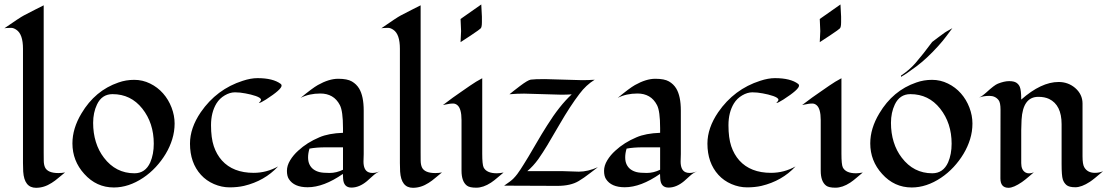

<svg xmlns="http://www.w3.org/2000/svg" viewBox="-26 -849 5064 878"><path d="M271.5 -60.5Q255.4 -47.9 240.7 -35.2Q226.1 -22.5 210.4 -12.7Q175.8 9.8 138.7 9.8Q85 9.8 80.1 -64.5Q79.1 -84.5 79.1 -103.5V-626Q79.1 -692.9 48.8 -712.9Q36.1 -721.7 24.4 -721.7Q8.8 -721.7 3.4 -720.9Q-2 -720.2 -5.9 -719.7Q64.5 -768.6 83 -778.3Q107.4 -791.5 133.5 -804.4Q159.7 -817.4 173.8 -824.7V-150.9Q173.8 -130.9 174.1 -113.8Q174.3 -96.7 179.7 -84Q191.9 -57.6 241.2 -57.6Q256.8 -57.6 271.5 -60.5Z M628.9 -36.1Q562.5 8.3 494.6 8.3Q415 8.3 359.4 -53.7Q305.2 -113.3 305.2 -193.4Q305.2 -261.7 346.7 -330.6Q408.7 -435.1 515.6 -471.7Q549.8 -483.9 587.9 -483.9Q626 -483.9 660.4 -467Q694.8 -450.2 719.7 -421.9Q744.6 -393.6 758.5 -357.2Q772.5 -320.8 772.5 -284.2Q772.5 -247.6 761.7 -212.6Q751 -177.7 731.7 -145.5Q712.4 -113.3 686.3 -85.2Q660.2 -57.1 628.9 -36.1ZM488.8 -418.5Q439.9 -418.5 417.5 -371.1Q399.9 -334 399.9 -287.1Q399.9 -240.2 412.4 -200Q424.8 -159.7 449.2 -127.9Q503.4 -56.6 588.9 -56.6Q638.7 -56.6 661.1 -106.4Q677.2 -143.6 677.2 -191.9Q677.2 -286.1 624.8 -352.3Q572.3 -418.5 488.8 -418.5Z M1157.7 -377.9Q1167.5 -387.7 1167.5 -392.6Q1167.5 -397.5 1160.9 -401.9Q1154.3 -406.2 1143.8 -409.9Q1133.3 -413.6 1120.6 -416.7Q1107.9 -419.9 1096.2 -421.9Q1071.3 -426.8 1048.3 -426.8Q1025.4 -426.8 1001.7 -412.8Q978 -398.9 963.9 -376Q939 -335 939 -276.6Q939 -218.3 951.7 -180.4Q964.4 -142.6 988.8 -115.2Q1040 -58.6 1133.8 -58.6Q1192.9 -58.6 1245.6 -87.9Q1184.1 -21.5 1089.8 1Q1060.1 7.8 1023.9 7.8Q987.8 7.8 952.6 -7.3Q917.5 -22.5 893.1 -49.3Q842.8 -104.5 842.8 -192.4Q842.8 -263.7 892.1 -335.9Q964.8 -441.4 1084 -479.5Q1121.1 -491.7 1151.4 -491.7Q1222.7 -491.7 1257.8 -465.3Q1261.7 -462.4 1261.7 -457.5Q1261.7 -439.9 1190.4 -394Q1165 -377.9 1157.7 -377.9Z M1637.2 -144.5 1636.2 -110.4Q1636.2 -72.3 1657.7 -62Q1666 -58.1 1676.8 -58.1Q1693.8 -58.1 1711.9 -65.9Q1693.4 -58.1 1679.7 -45.4Q1666 -32.7 1651.9 -20.5Q1616.7 8.8 1581.1 8.8Q1545.4 8.8 1543 -32.2Q1542 -43 1542 -53.7Q1454.1 7.3 1380.9 7.3Q1318.8 7.3 1294.9 -30.3Q1286.1 -43.9 1286.1 -67.9Q1286.1 -91.8 1300.8 -116Q1315.4 -140.1 1337.9 -160.2Q1377.9 -197.3 1434.6 -221.2Q1476.6 -239.3 1542.5 -241.7V-263.2Q1542.5 -340.8 1528.3 -368.2Q1514.2 -395.5 1491.7 -408.4Q1469.2 -421.4 1439 -421.4Q1387.7 -421.4 1348.6 -401.4Q1402.3 -445.8 1427.2 -460Q1478.5 -488.8 1520.3 -488.8Q1562 -488.8 1583 -476.6Q1604 -464.4 1616.2 -444.3Q1637.2 -409.2 1637.2 -343.3ZM1542.5 -72.8V-175.3H1463.4Q1420.9 -175.3 1389.2 -169.4Q1382.8 -148.4 1382.8 -129.4Q1382.8 -110.4 1389.4 -96.7Q1396 -83 1407.7 -74.5Q1419.4 -65.9 1435.1 -62Q1450.7 -58.1 1481.4 -58.1Q1512.2 -58.1 1542.5 -72.8Z M1995.1 -60.5Q1979 -47.9 1964.4 -35.2Q1949.7 -22.5 1934.1 -12.7Q1899.4 9.8 1862.3 9.8Q1808.6 9.8 1803.7 -64.5Q1802.7 -84.5 1802.7 -103.5V-626Q1802.7 -692.9 1772.5 -712.9Q1759.8 -721.7 1748 -721.7Q1732.4 -721.7 1727.1 -720.9Q1721.7 -720.2 1717.8 -719.7Q1788.1 -768.6 1806.6 -778.3Q1831.1 -791.5 1857.2 -804.4Q1883.3 -817.4 1897.5 -824.7V-150.9Q1897.5 -130.9 1897.7 -113.8Q1897.9 -96.7 1903.3 -84Q1915.5 -57.6 1964.8 -57.6Q1980.5 -57.6 1995.1 -60.5Z M2174.8 -828.6 2177.7 -772.9V-747.6Q2177.7 -724.1 2171.9 -719Q2166 -713.9 2159.2 -709Q2131.8 -689.5 2080.1 -656.2Q2082.5 -705.1 2082.5 -706.8Q2082.5 -708.5 2080.1 -762.2ZM2276.9 -60.1Q2262.2 -48.3 2248.3 -36.1Q2234.4 -23.9 2219.2 -13.7Q2184.1 9.3 2151.9 9.3Q2121.6 9.3 2109.4 0Q2084.5 -18.6 2084.5 -68.4V-299.8Q2084.5 -352.5 2065.4 -368.2Q2056.6 -375.5 2046.4 -375.5Q2036.1 -375.5 2029.1 -374.3Q2022 -373 2014.6 -371.6Q2007.3 -370.1 1999.5 -368.7Q2023.9 -387.7 2045.2 -402.8Q2066.4 -418 2081.5 -428.2Q2096.7 -438.5 2123.5 -457.3Q2150.4 -476.1 2179.2 -491.2V-146.5Q2179.2 -96.7 2185.5 -83.5Q2199.2 -56.6 2246.1 -56.6Q2258.8 -56.6 2276.9 -60.1Z M2546.4 -66.4 2621.1 -64Q2662.1 -64 2708 -84.5Q2689.9 -70.8 2674.8 -59.1Q2642.1 -33.7 2620.1 -21Q2583.5 1 2522.5 1Q2461.4 1 2400.9 0.5Q2340.3 0 2279.3 0Q2310.5 -21 2321.3 -32Q2332 -43 2339.6 -53.2Q2347.2 -63.5 2354.7 -75Q2362.3 -86.4 2369.1 -97.7Q2376 -108.9 2390.4 -132.3Q2404.8 -155.8 2427.7 -195.8Q2450.7 -235.8 2475.6 -274.9Q2532.7 -366.2 2588.4 -417.5Q2564.9 -416 2541 -416L2370.6 -420.9Q2337.4 -420.9 2303.7 -418Q2310.1 -422.9 2323.2 -433.6Q2336.4 -444.3 2351.1 -455.1Q2387.7 -482.9 2401.4 -484.9Q2418.5 -487.3 2465.8 -487.3L2635.7 -482.4Q2665 -482.4 2693.4 -484.4Q2653.8 -460 2624 -419.9Q2581.5 -364.3 2533.7 -281.7Q2485.8 -199.2 2476.1 -183.6Q2466.3 -168 2456.3 -152.1Q2446.3 -136.2 2435.5 -121.1Q2412.1 -88.9 2385.3 -66.4Z M3087.4 -144.5 3086.4 -110.4Q3086.4 -72.3 3107.9 -62Q3116.2 -58.1 3127 -58.1Q3144 -58.1 3162.1 -65.9Q3143.6 -58.1 3129.9 -45.4Q3116.2 -32.7 3102.1 -20.5Q3066.9 8.8 3031.2 8.8Q2995.6 8.8 2993.2 -32.2Q2992.2 -43 2992.2 -53.7Q2904.3 7.3 2831.1 7.3Q2769 7.3 2745.1 -30.3Q2736.3 -43.9 2736.3 -67.9Q2736.3 -91.8 2751 -116Q2765.6 -140.1 2788.1 -160.2Q2828.1 -197.3 2884.8 -221.2Q2926.8 -239.3 2992.7 -241.7V-263.2Q2992.7 -340.8 2978.5 -368.2Q2964.4 -395.5 2941.9 -408.4Q2919.4 -421.4 2889.2 -421.4Q2837.9 -421.4 2798.8 -401.4Q2852.5 -445.8 2877.4 -460Q2928.7 -488.8 2970.5 -488.8Q3012.2 -488.8 3033.2 -476.6Q3054.2 -464.4 3066.4 -444.3Q3087.4 -409.2 3087.4 -343.3ZM2992.7 -72.8V-175.3H2913.6Q2871.1 -175.3 2839.4 -169.4Q2833 -148.4 2833 -129.4Q2833 -110.4 2839.6 -96.7Q2846.2 -83 2857.9 -74.5Q2869.6 -65.9 2885.3 -62Q2900.9 -58.1 2931.6 -58.1Q2962.4 -58.1 2992.7 -72.8Z M3523.9 -377.9Q3533.7 -387.7 3533.7 -392.6Q3533.7 -397.5 3527.1 -401.9Q3520.5 -406.2 3510 -409.9Q3499.5 -413.6 3486.8 -416.7Q3474.1 -419.9 3462.4 -421.9Q3437.5 -426.8 3414.6 -426.8Q3391.6 -426.8 3367.9 -412.8Q3344.2 -398.9 3330.1 -376Q3305.2 -335 3305.2 -276.6Q3305.2 -218.3 3317.9 -180.4Q3330.6 -142.6 3355 -115.2Q3406.2 -58.6 3500 -58.6Q3559.1 -58.6 3611.8 -87.9Q3550.3 -21.5 3456.1 1Q3426.3 7.8 3390.1 7.8Q3354 7.8 3318.8 -7.3Q3283.7 -22.5 3259.3 -49.3Q3209 -104.5 3209 -192.4Q3209 -263.7 3258.3 -335.9Q3331.1 -441.4 3450.2 -479.5Q3487.3 -491.7 3517.6 -491.7Q3588.9 -491.7 3624 -465.3Q3627.9 -462.4 3627.9 -457.5Q3627.9 -439.9 3556.6 -394Q3531.2 -377.9 3523.9 -377.9Z M3817.4 -828.6 3820.3 -772.9V-747.6Q3820.3 -724.1 3814.5 -719Q3808.6 -713.9 3801.8 -709Q3774.4 -689.5 3722.7 -656.2Q3725.1 -705.1 3725.1 -706.8Q3725.1 -708.5 3722.7 -762.2ZM3919.4 -60.1Q3904.8 -48.3 3890.9 -36.1Q3877 -23.9 3861.8 -13.7Q3826.7 9.3 3794.4 9.3Q3764.2 9.3 3752 0Q3727.1 -18.6 3727.1 -68.4V-299.8Q3727.1 -352.5 3708 -368.2Q3699.2 -375.5 3689 -375.5Q3678.7 -375.5 3671.6 -374.3Q3664.6 -373 3657.2 -371.6Q3649.9 -370.1 3642.1 -368.7Q3666.5 -387.7 3687.7 -402.8Q3709 -418 3724.1 -428.2Q3739.3 -438.5 3766.1 -457.3Q3793 -476.1 3821.8 -491.2V-146.5Q3821.8 -96.7 3828.1 -83.5Q3841.8 -56.6 3888.7 -56.6Q3901.4 -56.6 3919.4 -60.1Z M4277.3 -36.1Q4210.9 8.3 4143.1 8.3Q4063.5 8.3 4007.8 -53.7Q3953.6 -113.3 3953.6 -193.4Q3953.6 -261.7 3995.1 -330.6Q4057.1 -435.1 4164.1 -471.7Q4198.2 -483.9 4236.3 -483.9Q4274.4 -483.9 4308.8 -467Q4343.3 -450.2 4368.2 -421.9Q4393.1 -393.6 4407 -357.2Q4420.9 -320.8 4420.9 -284.2Q4420.9 -247.6 4410.2 -212.6Q4399.4 -177.7 4380.1 -145.5Q4360.8 -113.3 4334.7 -85.2Q4308.6 -57.1 4277.3 -36.1ZM4137.2 -418.5Q4088.4 -418.5 4065.9 -371.1Q4048.3 -334 4048.3 -287.1Q4048.3 -240.2 4060.8 -200Q4073.2 -159.7 4097.7 -127.9Q4151.9 -56.6 4237.3 -56.6Q4287.1 -56.6 4309.6 -106.4Q4325.7 -143.6 4325.7 -191.9Q4325.7 -286.1 4273.2 -352.3Q4220.7 -418.5 4137.2 -418.5ZM4094.2 -497.6V-503.4Q4132.8 -528.8 4161.1 -561.5Q4195.3 -601.1 4236.8 -657.2Q4237.3 -658.2 4264.6 -678.2Q4292 -698.2 4294.9 -700.4Q4297.9 -702.6 4304.2 -706.1Q4310.5 -709.5 4316.4 -712.9Q4322.3 -716.3 4329.1 -720.2Q4315.9 -703.1 4301.5 -683.3Q4287.1 -663.6 4263.7 -637.7Q4212.4 -581.1 4165.3 -545.9Q4118.2 -510.7 4094.2 -497.6Z M4548.8 -33.2 4549.3 -347.2Q4549.3 -379.9 4540.5 -391.1Q4525.4 -410.6 4498.5 -410.6Q4471.7 -410.6 4450.7 -402.8Q4463.4 -407.7 4483.9 -425.8Q4521.5 -460.4 4537.1 -466.3Q4566.4 -478 4588.6 -478Q4610.8 -478 4621.8 -470.7Q4632.8 -463.4 4637.7 -451.2Q4644 -436 4644 -393.6Q4735.4 -474.1 4814.9 -474.1Q4858.4 -474.1 4890.6 -446.8Q4924.3 -417.5 4924.3 -375.5V-134.3Q4924.3 -98.1 4932.1 -84.5Q4946.8 -58.6 4981 -58.6Q5000.5 -58.6 5018.1 -65.9Q4974.6 -28.3 4958 -17.6Q4919.9 7.3 4891.4 7.3Q4862.8 7.3 4850.8 -2.9Q4838.9 -13.2 4834 -28.8Q4828.6 -45.9 4828.6 -98.6V-281.2Q4828.6 -368.7 4771.5 -396.5Q4751 -406.2 4722.2 -406.2Q4651.4 -406.2 4645.5 -301.3Q4644 -274.9 4644 -253.9V-103Q4644 -71.8 4663.1 -60.5Q4669.9 -56.2 4680.2 -56.2Q4690.4 -56.2 4701.7 -61Q4691.4 -52.2 4677.2 -40Q4663.1 -27.8 4647.5 -16.6Q4608.9 9.8 4585.9 9.8Q4548.8 9.8 4548.8 -33.2Z"/></svg>

Font: Fondamento
Style: Regular
Weight: 400
Version: Version 1.000